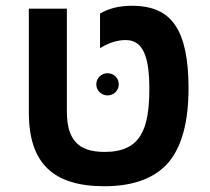

<svg xmlns="http://www.w3.org/2000/svg" viewBox="-20 -636 728 666"><path d="M342 10C443 10 517 -18 564 -72C610 -126 634 -212 634 -330C634 -430 619 -503 588 -548C558 -594 508 -616 438 -616C395 -616 357 -607 327 -589V-469C358 -488 387 -497 416 -497C475 -497 498 -442 498 -329C498 -191 470 -109 343 -109C251 -109 212 -152 212 -249V-606H80V-246C80 -72 162 10 342 10ZM314 -343C314 -322 332 -305 353 -305C374 -305 392 -322 392 -343C392 -366 374 -382 353 -382C332 -382 314 -366 314 -343Z"/></svg>

Font: Noto Sans Hebrew Droid
Style: Bold
Weight: 700
Designer: Monotype Design Team
Foundry: Monotype Imaging Inc.
Version: Version 1.100